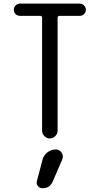

<svg xmlns="http://www.w3.org/2000/svg" viewBox="-20 -750 540 1040"><path d="M87.9 -664.1Q74.2 -664.1 64.5 -673.8Q54.7 -683.6 54.7 -696.8Q54.7 -710 64.5 -720.2Q74.2 -730.5 87.9 -730.5H412.1Q425.8 -730.5 435.5 -720.2Q445.3 -710 445.3 -696.8Q445.3 -683.6 435.5 -673.8Q425.8 -664.1 412.1 -664.1H302.7Q292 -664.1 292 -653.3V-42Q292 -25.4 279.3 -12.7Q266.6 0 250 0Q233.4 0 220.7 -12.7Q208 -25.4 208 -42V-653.3Q208 -664.1 197.3 -664.1ZM210 116.2Q216.8 90.8 236.8 75.2Q256.8 59.6 282.2 59.6Q301.8 59.6 313.5 76.7Q325.2 93.8 317.4 113.3L265.6 233.4Q249 270.5 210 269.5Q195.3 269.5 185.5 257.8Q175.8 246.1 179.7 231.4Z"/></svg>

Font: Rounded-X Mgen+ 1mn regular
Style: Regular
Weight: 400
Designer: [Source Han Sans]
Ryoko NISHIZUKA  (kana & ideographs); Paul D. Hunt (Latin, Greek & Cyrillic); Wenlong ZHANG  (bopomofo
Version: Version 1.059.20150602